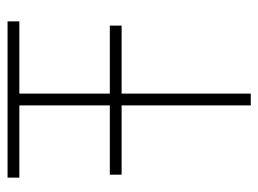

<svg xmlns="http://www.w3.org/2000/svg" viewBox="-110 -590 700 521"><g transform="rotate(-90 240.5 -330.0)"><path d="M26.5 -382.5H431V-350.5H26.5ZM214.5 -628H18.5V-660H442.5V-628H246.5V0H214.5Z"/></g></svg>

Font: League Spartan Extralight
Style: Regular
Weight: 200
Foundry: The League of Moveable Type
Version: Version 2.300; ttfautohint (v1.8.3)